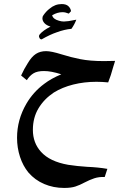

<svg xmlns="http://www.w3.org/2000/svg" viewBox="-20 -590 640 946"><path d="M539 -264Q526 -216 513 -184Q483 -187 455 -187Q395 -187 341 -173.5Q287 -160 245 -134Q197 -102 169.5 -56Q142 -10 142 50Q142 114 182 158Q225 206 316 222Q361 229 410 232Q462 234 509 242L496 282Q467 281 444.5 288.5Q422 296 397 309Q373 322 351.5 329Q330 336 296 336Q243 336 197.5 316.5Q152 297 120 260Q93 227 78.5 182.5Q64 138 64 89Q64 0 110 -79Q144 -137 198 -177Q232 -203 282 -224Q232 -240 197 -240Q164 -240 145.5 -229Q127 -218 112 -195L84 -218Q99 -251 117 -279Q136 -311 157 -324.5Q178 -338 207 -338Q233 -338 284 -322Q328 -308 376 -298.5Q424 -289 492 -289Q531 -289 547 -290Q545 -283 543 -276.5Q541 -270 539 -264ZM332 -448Q298 -445 260 -431Q227 -420 185 -396Q176 -396 173 -407L172 -411Q172 -416 176 -421Q192 -440 229 -459Q209 -465 199 -476Q189 -487 189 -500Q189 -509 194 -515Q208 -535 224 -547Q251 -570 284 -570Q306 -570 317 -559.5Q328 -549 330 -535L319 -523Q302 -530 288 -530Q263 -530 237 -515Q241 -496 270 -488Q282 -484 295 -484Q300 -484 318 -486L356 -493Q348 -471 332 -448Z"/></svg>

Font: Mirza SemiBold
Style: Regular
Weight: 600
Designer: Arabic design by Kourosh Beigpour, Latin design by Eduardo Tunni, engineering by Lasse Fister
Version: Version 1.0010g